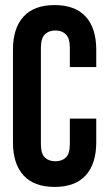

<svg xmlns="http://www.w3.org/2000/svg" viewBox="-20 -728 426 756"><path d="M359 -261V-168Q359 -83 317.5 -37.5Q276 8 195 8Q114 8 72.5 -37.5Q31 -83 31 -168V-532Q31 -617 72.5 -662.5Q114 -708 195 -708Q276 -708 317.5 -662.5Q359 -617 359 -532V-464H255V-539Q255 -577 239.5 -592.5Q224 -608 198 -608Q172 -608 156.5 -592.5Q141 -577 141 -539V-161Q141 -123 156.5 -108Q172 -93 198 -93Q224 -93 239.5 -108Q255 -123 255 -161V-261Z"/></svg>

Font: SVN-Bebas Neue
Style: Bold
Weight: 700
Designer: Ryoichi Tsunekawa
Foundry: Ryoichi Tsunekawa
Version: Version 1.300; ttfautohint (v1.7.9-c794)